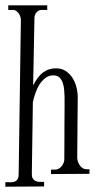

<svg xmlns="http://www.w3.org/2000/svg" viewBox="-25 -728 355 719"><path d="M94.2 -79.1Q93.8 -66.9 97.4 -60.3Q101.1 -53.7 107.4 -50.5Q113.8 -47.4 122.3 -46.9Q130.9 -46.4 140.1 -46.9V-29.8L-4.9 -28.8V-45.9Q5.4 -45.4 14.4 -45.4Q23.4 -45.4 30.3 -48.1Q37.1 -50.8 41 -57.4Q44.9 -64 44.9 -77.1L53.2 -653.8Q53.2 -659.7 51 -666Q48.8 -672.4 44.9 -678Q41 -683.6 35.6 -687.3Q30.3 -690.9 23.9 -690.9H5.9V-708H151.9V-690.9H130.9Q119.6 -690.9 111.8 -681.6Q104 -672.4 104 -661.1L99.1 -408.2Q117.2 -443.4 137.7 -457.8Q158.2 -472.2 184.1 -472.2Q205.6 -472.2 220.9 -462.2Q236.3 -452.1 246.3 -436.5Q256.3 -420.9 261.2 -401.6Q266.1 -382.3 266.1 -363.8Q266.1 -307.6 265.1 -251Q264.2 -194.3 264.2 -138.2Q264.2 -131.8 266.4 -124.3Q268.6 -116.7 272.9 -110.1Q277.3 -103.5 283.4 -99.1Q289.6 -94.7 296.9 -94.2H310.1V-77.1L166 -76.2V-92.8H183.1Q189.9 -93.3 195.8 -96.9Q201.7 -100.6 206.1 -106Q210.4 -111.3 213.1 -117.9Q215.8 -124.5 215.8 -130.9Q215.8 -176.3 216.3 -219.7Q216.3 -238.3 216.3 -258.1Q216.3 -277.8 216.6 -297.1Q216.8 -316.4 216.8 -334Q216.8 -351.6 216.8 -366.2Q216.3 -376.5 215.3 -390.4Q214.4 -404.3 210.4 -416.5Q206.5 -428.7 198.2 -437.3Q189.9 -445.8 174.8 -445.8Q158.2 -445.8 145.5 -436.3Q132.8 -426.8 123.3 -412.1Q113.8 -397.5 107.7 -379.6Q101.6 -361.8 98.1 -345.2Z"/></svg>

Font: Bigelow Rules
Style: Regular
Weight: 400
Designer: Astigmatic (AOETI)
Foundry: Astigmatic (AOETI)
Version: Version 1.001